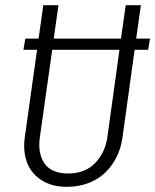

<svg xmlns="http://www.w3.org/2000/svg" viewBox="-20 -705 595 736"><path d="M555.2 -557.1 547.9 -514.2H496.1L449.2 -175.8Q443.8 -137.7 427.5 -104.2Q411.1 -70.8 385 -44.9Q358.9 -19 320.6 -3.9Q282.2 11.2 236.8 11.2Q175.8 11.2 136 -16.4Q96.2 -43.9 82 -86.4Q67.9 -128.9 75.2 -180.2L122.1 -514.2H69.8L77.1 -557.1H127.9L146 -685.1H204.1L186 -557.1H443.8L461.9 -685.1H520L502 -557.1ZM392.1 -183.1 438 -514.2H180.2L132.8 -179.2Q124 -117.2 150.6 -78.6Q177.2 -40 241.2 -40Q306.6 -40 345.5 -80.8Q384.3 -121.6 392.1 -183.1Z"/></svg>

Font: Fira Sans Compressed Light
Style: Italic
Weight: 300
Width: 3
Italic angle: -8°
Designer: Carrois Corporate & Edenspiekermann AG
Foundry: Carrois Corporate GbR & Edenspiekermann AG
Version: Version 4.203;PS 004.203;hotconv 1.0.88;makeotf.lib2.5.64775